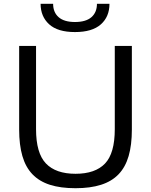

<svg xmlns="http://www.w3.org/2000/svg" viewBox="-20 -982 795 1012"><path d="M378 10Q299 10 243 -8Q187 -26 151 -63.5Q115 -101 98 -159.5Q81 -218 81 -299V-740H170V-301Q170 -175 222 -120.5Q274 -66 378 -66Q482 -66 533.5 -120Q585 -174 585 -301V-740H675V-299Q675 -218 658 -159.5Q641 -101 605 -63.5Q569 -26 512.5 -8Q456 10 378 10ZM194 -962H260Q260 -917 289 -891.5Q318 -866 375 -866Q433 -866 462 -891.5Q491 -917 491 -962H557Q557 -894 511.5 -853.5Q466 -813 375 -813Q284 -813 239 -854Q194 -895 194 -962Z"/></svg>

Font: EncodeSans
Style: Regular
Weight: 400
Designer: Pablo Impallari, Andres Torresi
Foundry: Pablo Impallari, Andres Torresi
Version: Version 1.000; ttfautohint (v1.4.1)